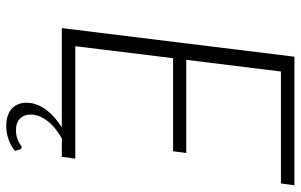

<svg xmlns="http://www.w3.org/2000/svg" viewBox="-186 -562 916 584"><g transform="rotate(90 272.0 -270.0)"><path d="M428 122Q432.5 122 434 126L439 142.5Q425 154.5 404.8 161.8Q384.5 169 363 169Q330 169 311.2 152.5Q292.5 136 292.5 107Q292.5 90 298.8 74.5Q305 59 315.5 45.5Q326 32 339.5 20.5Q353 9 367.5 0H65.5L152.5 -707.5H543.5L538 -666.5H197.5L162 -378.5H445.5L440 -338.5H157L120.5 -41H462.5L457 0H401Q390.5 6 377.8 15Q365 24 354.2 36Q343.5 48 336 63Q328.5 78 328.5 95Q328.5 115.5 341.2 127.5Q354 139.5 375 139.5Q388 139.5 397 136.8Q406 134 412.2 130.8Q418.5 127.5 422 124.8Q425.5 122 428 122Z"/></g></svg>

Font: Lato Light
Style: Italic
Weight: 300
Italic angle: -7°
Designer: Lukasz Dziedzic
Foundry: Lukasz Dziedzic
Version: Version 1.104; Western+Polish opensource